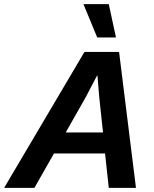

<svg xmlns="http://www.w3.org/2000/svg" viewBox="-68 -912 748 932"><path d="M495 -730H404L337 -892H460ZM460 0 442 -167H194L99 0H-48L342 -660H510L592 0ZM251 -269H432L414 -438L405 -545H403L348 -440Z"/></svg>

Font: Elaine Sans SemiBold
Style: Italic
Weight: 600
Italic angle: -13°
Designer: Wei Huang
Foundry: Wei Huang
Version: Version 2.001;December 24, 2019;FontCreator 12.0.0.2547 64-b